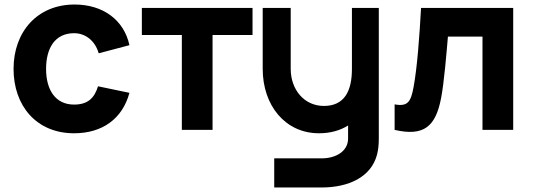

<svg xmlns="http://www.w3.org/2000/svg" viewBox="-20 -575 2362 850"><path d="M308 15C433 15 522 -49 553 -164L414 -193C398 -141 369 -112 308 -112C226 -112 184 -176 184 -270C184 -360 222 -428 308 -428C358 -428 401 -395 417 -339L553 -375C529 -486 437 -555 310 -555C145 -555 40 -434 40 -270C40 -108 140 15 308 15Z M785 0H921V-420H1098V-540H608V-420H785Z M1143 -270C1143 -108 1243 15 1392 15C1443 15 1486 2.5 1521 -19.5V35C1523 95 1466 126 1405 126H1194V255H1404C1523 255 1623 209 1649 110C1655 87 1657 64 1657 37V-540H1538V-270C1538 -172 1505 -106 1414 -106C1326 -106 1267 -179 1267 -270V-540H1143Z M1727 -113V0C1857 30 1909 -15 1933 -142C1946 -209 1957 -343 1963 -413H2116V0H2252V-540H1844C1837 -413 1827 -276 1811 -190C1799 -125 1786 -102 1727 -113Z"/></svg>

Font: Eudonet ExtraBold
Style: Regular
Weight: 800
Designer: Mikhail Sharanda
Foundry: Mikhail Sharanda
Version: Version 4.503;Glyphs 3.1.2 (3151)